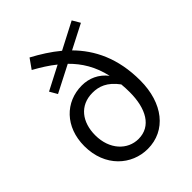

<svg xmlns="http://www.w3.org/2000/svg" viewBox="-232 -938 1073 1073"><g transform="rotate(-45 304.0 -401.5)"><path d="M450 -347C452 -327 453 -305 453 -283C453 -153 403 -63 303 -63C217 -63 146 -136 146 -249C146 -352 202 -428 303 -428C353 -428 402 -412 450 -347ZM162 -559 320 -640C376 -585 418 -518 438 -427C400 -476 347 -499 290 -499C159 -499 60 -400 60 -249C60 -85 174 13 300 13C445 13 541 -108 541 -288C541 -464 479 -586 390 -676L534 -750L507 -796L349 -714C301 -754 248 -787 194 -816L153 -758C198 -733 240 -707 277 -677L136 -604Z"/></g></svg>

Font: Source Han Sans KR
Style: Regular
Weight: 400
Designer: Ryoko NISHIZUKA 西塚涼子 (kana, bopomofo & ideographs); Paul D. Hunt (Latin, Greek & Cyrillic); Sandoll Communications 산돌커뮤니
Foundry: Adobe
Version: Version 2.004;hotconv 1.0.118;makeotfexe 2.5.65603